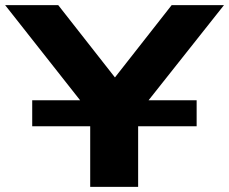

<svg xmlns="http://www.w3.org/2000/svg" viewBox="-39 -725 889 745"><path d="M311 0V-362L342 -247L-19 -705H187L409 -422H405L627 -705H830L467 -247L497 -362V0ZM86 -235V-336H724V-235Z"/></svg>

Font: Nunito Sans 7pt Expanded ExtraBold
Style: Regular
Weight: 800
Width: 7
Designer: Vernon Adams
Foundry: Vernon Adams
Version: Version 3.101;gftools[0.9.27]